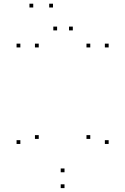

<svg xmlns="http://www.w3.org/2000/svg" viewBox="-20 -970 660 1012"><path d="M184.2 -237.8V-257.8H164.2V-237.8ZM184.2 -720V-740H164.2V-720ZM87.3 -720V-740H67.3V-720ZM87.3 -211.2V-231.2H67.3V-211.2ZM320 21.5V1.5H300V21.5ZM552.7 -211.2V-231.2H532.7V-211.2ZM552.7 -720V-740H532.7V-720ZM455.8 -720V-740H435.8V-720ZM455.8 -237.8V-257.8H435.8V-237.8ZM320 -62V-82H300V-62ZM259.3 -930.5V-950.5H239.3V-930.5ZM155.2 -930.5V-950.5H135.2V-930.5ZM281 -809.8V-829.8H261V-809.8ZM363.8 -809.8V-829.8H343.8V-809.8Z"/></svg>

Font: Monaspace Neon Dots Var
Style: Regular
Weight: 400
Designer: Riley Cran and the Lettermatic Team
Version: Version 1.100 (Monaspace Neon Dots)